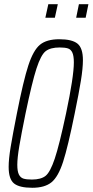

<svg xmlns="http://www.w3.org/2000/svg" viewBox="-20 -882 439 910"><path d="M21 -91Q21 -128 30.5 -185.5Q40 -243 60 -344Q91 -501 114.5 -572.5Q138 -644 169.5 -670Q201 -696 261 -696Q322 -696 347.5 -675Q373 -654 373 -597Q373 -559 363.5 -500Q354 -441 334 -344Q302 -186 279 -115Q256 -44 224 -18Q192 8 133 8Q72 8 46.5 -12.5Q21 -33 21 -91ZM293 -344Q330 -519 330 -586Q330 -617 323 -632.5Q316 -648 302 -652.5Q288 -657 263 -657Q219 -657 196.5 -639.5Q174 -622 153 -557.5Q132 -493 101 -344Q81 -246 71.5 -189.5Q62 -133 62 -101Q62 -70 69.5 -55Q77 -40 91 -35.5Q105 -31 131 -31Q174 -31 196 -48.5Q218 -66 239.5 -130Q261 -194 293 -344ZM195 -798 209 -862H254L240 -798ZM341 -798 354 -862H399L386 -798Z"/></svg>

Font: Saira Ultra Condensed ExLight
Style: Italic
Weight: 200
Width: 1
Italic angle: -12°
Designer: Hector Gatti with collaboration of the Omnibus-Type team
Foundry: Omnibus-Type
Version: Version 1.001; ttfautohint (v1.8)